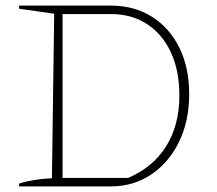

<svg xmlns="http://www.w3.org/2000/svg" viewBox="-20 -664 772 684"><path d="M375 -644Q458 -644 521 -604.5Q584 -565 619 -494Q654 -423 654 -329Q654 -233 618 -159Q582 -85 519 -42.5Q456 0 375 0H48V-10Q97 -26 165 -29L173 -615L48 -633V-644ZM436 -30Q525 -68 572 -143Q619 -218 619 -324Q619 -412 589 -477Q559 -542 504 -578Q449 -614 375 -614H203V-30Z"/></svg>

Font: Piazzolla SC Thin
Style: Regular
Weight: 100
Designer: Juan Pablo del Peral
Foundry: Huerta Tipografica
Version: Version 1.330